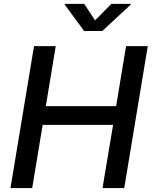

<svg xmlns="http://www.w3.org/2000/svg" viewBox="-20 -964 781 984"><path d="M33.7 0 154.3 -727.5H265.6L214.8 -419.9H575.2L626 -727.5H737.3L616.7 0H505.4L559.6 -324.2H198.7L145 0ZM411.6 -944.3 467.3 -859.4 550.8 -944.3H650.9L649.9 -940.4L504.4 -805.2H411.1L311.5 -940.4L312.5 -944.3Z"/></svg>

Font: Inter 16pt Medium
Style: Italic
Weight: 500
Italic angle: -9.3988°
Version: Version 4.001;git-66647c0bb